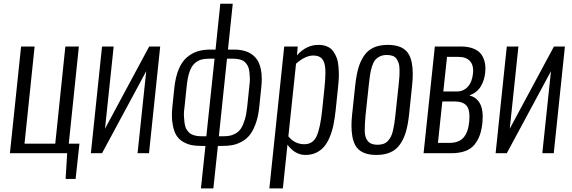

<svg xmlns="http://www.w3.org/2000/svg" viewBox="-20 -830 3097 1040"><path d="M335.4 139.2 343.8 0H33.7L94.2 -578.1H167.5L112.8 -51.8H279.3L334 -578.1H407.2L352.5 -51.8H410.2L389.6 139.2Z M472.2 0 532.7 -578.1H595.7L548.8 -132.8L788.1 -578.1H847.7L787.1 0H725.1L772 -444.3L532.7 0Z M1068.4 190.4 1092.8 -39.6H1071.3Q1042 -39.6 1019.3 -43.7Q996.6 -47.9 973.1 -61Q949.7 -74.2 935.5 -96.7Q921.4 -119.1 915 -158.2Q911.1 -179.7 911.1 -205.6Q911.1 -226.6 913.6 -250.5L924.3 -354.5Q930.7 -413.1 947.8 -454.3Q964.8 -495.6 991.5 -518.6Q1018.1 -541.5 1049.1 -551.5Q1080.1 -561.5 1119.1 -561.5H1147.5L1173.3 -809.6H1240.7L1214.8 -561.5H1246.1Q1284.7 -561.5 1313.5 -551.5Q1342.3 -541.5 1363.5 -518.6Q1384.8 -495.6 1393.1 -454.1Q1397.9 -431.2 1397.9 -401.9Q1397.9 -379.9 1395 -354.5L1384.3 -250.5Q1378.9 -197.3 1364.3 -158.2Q1349.6 -119.1 1331.1 -96.7Q1312.5 -74.2 1286.6 -61Q1260.7 -47.9 1237.1 -43.7Q1213.4 -39.6 1184.1 -39.6H1160.2L1135.7 190.4ZM1078.1 -91.8H1097.7L1142.1 -512.2H1115.7Q1087.9 -512.2 1069.3 -506.8Q1050.8 -501.5 1033.9 -486.3Q1017.1 -471.2 1006.6 -440.7Q996.1 -410.2 991.2 -363.3L979.5 -250Q976.1 -228 976.1 -210Q976.1 -203.6 976.6 -198.2Q978 -175.3 980.5 -158.4Q982.9 -141.6 990.2 -129.9Q997.6 -118.2 1005.4 -110.8Q1013.2 -103.5 1025.6 -99.1Q1038.1 -94.7 1050 -93.3Q1062 -91.8 1078.1 -91.8ZM1165.5 -91.8H1185.1Q1208 -91.8 1224.6 -95Q1241.2 -98.1 1257.8 -107.9Q1274.4 -117.7 1285.6 -134.8Q1296.9 -151.9 1305.7 -180.7Q1314.5 -209.5 1318.8 -250L1330.6 -363.3Q1333.5 -384.3 1333.5 -401.4Q1333.5 -407.2 1333 -412.1Q1332 -433.6 1329.6 -449.2Q1327.1 -464.8 1320.3 -476.1Q1313.5 -487.3 1305.9 -494.4Q1298.3 -501.5 1286.6 -505.4Q1274.9 -509.3 1263.4 -510.7Q1252 -512.2 1236.3 -512.2H1209.5Z M1439 190.4 1519.5 -578.1H1592.8L1588.4 -530.3Q1639.2 -586.9 1704.6 -586.9Q1731.9 -586.9 1752.2 -578.1Q1772.5 -569.3 1784.7 -552.7Q1796.9 -536.1 1804.2 -515.6Q1811.5 -495.1 1813.5 -467.8Q1815.4 -446.8 1815.4 -427.2Q1815.4 -420.4 1815.4 -414.1Q1814.5 -388.2 1811 -356.4L1798.3 -234.4Q1793.5 -188.5 1785.9 -152.3Q1778.3 -116.2 1765.1 -85.2Q1752 -54.2 1734.1 -33.9Q1716.3 -13.7 1691.2 -2.2Q1666 9.3 1634.3 9.3Q1578.1 9.3 1537.1 -46.4L1512.2 190.4ZM1628.4 -48.8Q1674.8 -48.8 1694.8 -92Q1714.8 -135.3 1725.1 -233.4L1737.8 -356.4Q1742.7 -403.3 1742.7 -438Q1742.7 -444.8 1742.2 -451.7Q1741.2 -490.2 1725.8 -509.8Q1710.4 -529.3 1677.7 -529.3Q1633.3 -529.3 1583.5 -484.9L1542 -91.3Q1577.1 -48.8 1628.4 -48.8Z M2024.4 -45.9Q2043 -45.9 2057.1 -50.8Q2071.3 -55.7 2081.1 -66.7Q2090.8 -77.6 2097.4 -90.1Q2104 -102.5 2108.6 -122.6Q2113.3 -142.6 2116 -160.4Q2118.7 -178.2 2121.6 -205.1L2139.6 -373Q2142.6 -400.4 2143.6 -418Q2144 -429.2 2144 -442.4Q2144 -448.7 2144 -455.6Q2143.6 -476.1 2139.4 -488.3Q2135.3 -500.5 2127.7 -511.5Q2120.1 -522.5 2106.9 -527.3Q2093.8 -532.2 2075.2 -532.2Q2053.2 -532.2 2037.1 -524.2Q2021 -516.1 2011.2 -503.7Q2001.5 -491.2 1994.6 -469Q1987.8 -446.8 1984.6 -426Q1981.4 -405.3 1978 -373L1960 -205.1Q1955.6 -157.7 1955.6 -122.3Q1955.6 -86.9 1971.9 -66.4Q1988.3 -45.9 2024.4 -45.9ZM2018.6 9.3Q1932.6 9.3 1903.8 -44.4Q1883.8 -82.5 1883.8 -149.4Q1883.8 -176.8 1887.2 -209L1904.3 -369.1Q1910.2 -423.3 1921.4 -461.9Q1932.6 -500.5 1952.9 -529.5Q1973.1 -558.6 2004.9 -572.8Q2036.6 -586.9 2081.1 -586.9Q2167 -586.9 2195.8 -533.2Q2215.8 -495.6 2215.8 -428.7Q2215.8 -401.4 2212.4 -369.1L2195.8 -209Q2189.9 -154.3 2178.5 -115.5Q2167 -76.7 2146.7 -47.9Q2126.5 -19 2094.7 -4.9Q2063 9.3 2018.6 9.3Z M2274.4 0 2335.4 -578.1H2475.6Q2516.1 -578.1 2544.7 -566.7Q2573.2 -555.2 2587.2 -535.2Q2601.1 -515.1 2606 -491.2Q2609.4 -476.6 2609.4 -459.5Q2609.4 -449.2 2608.4 -439Q2604.5 -395.5 2584 -361.6Q2563.5 -327.6 2522.5 -313.5Q2594.7 -293.5 2594.7 -198.7Q2594.7 -184.1 2593.3 -168Q2589.4 -127.9 2579.3 -99.1Q2569.3 -70.3 2550.5 -46.9Q2531.7 -23.4 2499.8 -11.7Q2467.8 0 2422.9 0ZM2352.1 -56.2H2416Q2464.8 -56.2 2490.2 -84.2Q2515.6 -112.3 2521.5 -169.9Q2522.9 -185.1 2522.9 -198.2Q2522.9 -239.3 2507.8 -256.8Q2487.8 -280.3 2444.3 -280.3H2376ZM2381.3 -334.5H2454.6Q2489.7 -334.5 2513.4 -359.6Q2537.1 -384.8 2542 -431.6Q2543 -439.5 2543 -446.8Q2543 -480 2525.9 -499Q2505.4 -522 2461.9 -522H2401.4Z M2664.6 0 2725.1 -578.1H2788.1L2741.2 -132.8L2980.5 -578.1H3040L2979.5 0H2917.5L2964.4 -444.3L2725.1 0Z"/></svg>

Font: Oswald
Style: Light
Weight: 300
Designer: Vernon Adams
Foundry: Vernon Adams
Version: 3.0; ttfautohint (v0.95.6-bc232) -l 8 -r 50 -G 200 -x 0 -w "